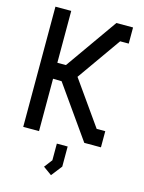

<svg xmlns="http://www.w3.org/2000/svg" viewBox="-135 -779 811 1080"><g transform="rotate(15 271.0 -239.0)"><path d="M405 -2 192 -304 142 -305V0H50V-700H142V-398H192L405 -700H502V-606H452L272 -351L452 -96H502V-2ZM221 186 257 139V42H320V159L271 222Z"/></g></svg>

Font: Turret Road
Style: Bold
Weight: 700
Designer: Noponies
Foundry: Noponies
Version: Version 1.001; ttfautohint (v1.8)